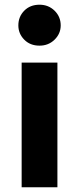

<svg xmlns="http://www.w3.org/2000/svg" viewBox="-20 -796 336 816"><path d="M148 -602Q108 -602 83 -627.5Q58 -653 58 -688Q58 -725 83 -750.5Q108 -776 148 -776Q186 -776 212 -750.5Q238 -725 238 -688Q238 -653 212 -627.5Q186 -602 148 -602ZM72 0V-530H224V0Z"/></svg>

Font: Be Vietnam Pro
Style: Bold
Weight: 700
Designer: Lam Bao, Tony Le, Vietanh Nguyen
Foundry: Yellow Type Foundry
Version: Version 1.002; ttfautohint (v1.8.3)